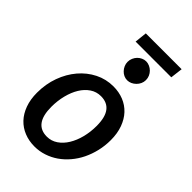

<svg xmlns="http://www.w3.org/2000/svg" viewBox="-252 -928 1025 1025"><g transform="rotate(45 260.5 -416.0)"><path d="M228.5 -76.5Q262 -76.5 289.5 -95.2Q317 -114 336.2 -145.5Q355.5 -177 366 -218.2Q376.5 -259.5 376.5 -304.5Q376.5 -370.5 352.2 -402.2Q328 -434 280.5 -434Q246.5 -434 219.2 -415.5Q192 -397 173 -366Q154 -335 143.5 -293.5Q133 -252 133 -206.5Q133 -76.5 228.5 -76.5ZM219 7.5Q177 7.5 141.5 -6.8Q106 -21 80.2 -48.2Q54.5 -75.5 40 -115.2Q25.5 -155 25.5 -205.5Q25.5 -271 46.2 -328Q67 -385 103 -427.2Q139 -469.5 187.2 -493.8Q235.5 -518 290.5 -518Q332.5 -518 368 -503.8Q403.5 -489.5 429 -462.2Q454.5 -435 469 -395.2Q483.5 -355.5 483.5 -305Q483.5 -262 474 -222Q464.5 -182 447.5 -147.2Q430.5 -112.5 406.2 -84Q382 -55.5 352.8 -35.2Q323.5 -15 289.5 -3.8Q255.5 7.5 219 7.5ZM212.5 -840H483L474.5 -770.5H205ZM389.5 -664Q389.5 -649.5 383.5 -636.5Q377.5 -623.5 367.5 -613.8Q357.5 -604 345 -598.2Q332.5 -592.5 319 -592.5Q305.5 -592.5 293.2 -598.2Q281 -604 271.8 -613.8Q262.5 -623.5 256.8 -636.5Q251 -649.5 251 -664Q251 -678.5 256.8 -691.8Q262.5 -705 272 -714.8Q281.5 -724.5 294 -730.2Q306.5 -736 319.5 -736Q333 -736 345.8 -730.2Q358.5 -724.5 368.2 -714.8Q378 -705 383.8 -692Q389.5 -679 389.5 -664Z"/></g></svg>

Font: Lato SemiBold
Style: Italic
Weight: 600
Italic angle: -7°
Designer: Lukasz Dziedzic with Adam Twardoch and Botio Nikoltchev
Foundry: tyPoland Lukasz Dziedzic
Version: Version 2.015; 2015-08-06; http://www.latofonts.com/